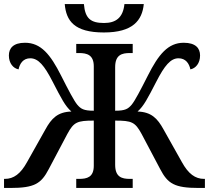

<svg xmlns="http://www.w3.org/2000/svg" viewBox="-20 -932 1036 952"><path d="M495 -771C639 -771 685 -831 693 -912H597C590 -843 553 -818 496 -818C431 -818 402 -839 396 -912H301C308 -829 348 -771 495 -771ZM0 0H30C151 0 184 -21 222 -94L314 -268C346 -327 363 -334 445 -334V-110C445 -53 411 -45 372 -45H358V0H638V-45H624C584 -45 551 -54 551 -115V-334C633 -334 650 -327 682 -268L774 -94C812 -21 845 0 966 0H996V-45H992C948 -45 914 -70 882 -128L791 -290C761 -345 730 -377 662 -379C693 -406 712 -444 755 -527C796 -607 826 -643 865 -643C901 -643 918 -617 924 -588C950 -593 972 -618 972 -657C972 -693 950 -720 891 -720C813 -720 766 -662 713 -557C676 -484 650 -434 633 -413C615 -392 601 -383 551 -383V-599C551 -660 584 -669 624 -669H638V-714H358V-669H372C411 -669 445 -660 445 -603V-383C395 -383 381 -392 363 -413C346 -434 320 -484 283 -557C230 -662 183 -720 104 -720C46 -720 24 -693 24 -657C24 -618 46 -593 72 -588C78 -617 95 -643 130 -643C170 -643 200 -607 241 -527C284 -444 303 -406 334 -379C266 -377 235 -345 205 -290L114 -128C82 -70 48 -45 4 -45H0Z"/></svg>

Font: Noto Serif Thai Medium
Style: Regular
Weight: 500
Designer: Monotype Design Team
Foundry: Monotype Imaging Inc.
Version: Version 1.901;PS 001.901;hotconv 1.0.88;makeotf.lib2.5.64775